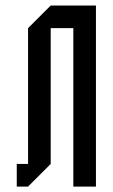

<svg xmlns="http://www.w3.org/2000/svg" viewBox="-20 -687 415 707"><path d="M333.3 0H250V-583.3H166.7V-83.3L83.3 0H41.7V-83.3H83.3V-583.3L166.7 -666.7H333.3Z"/></svg>

Font: Yulong
Style: Regular
Weight: 400
Designer: GGBotNet
Foundry: f0n7.com
Version: 1.00